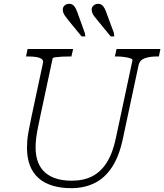

<svg xmlns="http://www.w3.org/2000/svg" viewBox="-20 -966 858 1003"><path d="M189 -352Q180 -311 175 -283Q170 -255 168 -235Q166 -215 166 -196Q166 -151 179 -118Q192 -85 216.5 -64Q241 -43 275.5 -32.5Q310 -22 354 -22Q417 -22 462.5 -45.5Q508 -69 539 -119Q570 -169 586 -248L672 -651Q673 -657 660 -661.5Q647 -666 627.5 -668.5Q608 -671 589 -671H580L589 -710H818L810 -671H799Q762 -671 736 -661.5Q710 -652 704 -626L622 -242Q603 -151 565.5 -93.5Q528 -36 474 -9.5Q420 17 352 17Q298 17 255 4Q212 -9 182 -35Q152 -61 136.5 -101Q121 -141 121 -195Q121 -212 122.5 -232Q124 -252 129.5 -281Q135 -310 144 -354L204 -635Q208 -650 198 -657.5Q188 -665 170 -668Q152 -671 127 -671H116L124 -710H362L353 -671H344Q325 -671 304.5 -670Q284 -669 270 -667Q256 -665 255 -661ZM388 -891 423 -794 426 -776H406L338 -859Q329 -871 322 -880Q315 -889 311.5 -898Q308 -907 308 -916Q308 -929 317.5 -937.5Q327 -946 341 -946Q354 -946 362 -939.5Q370 -933 376 -921Q382 -909 388 -891ZM539 -891 575 -794 577 -776H558L490 -859Q480 -871 473 -880Q466 -889 462.5 -898Q459 -907 459 -916Q459 -929 469 -937.5Q479 -946 492 -946Q505 -946 513 -939.5Q521 -933 527 -921Q533 -909 539 -891Z"/></svg>

Font: Roboto Serif 20pt Thin
Style: Italic
Weight: 250
Italic angle: -10°
Version: Version 1.007